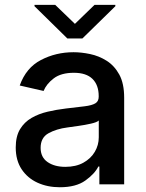

<svg xmlns="http://www.w3.org/2000/svg" viewBox="-20 -771 609 803"><path d="M230.1 12.1Q178.3 12.1 136.5 -7.1Q94.8 -26.3 70.3 -63.4Q45.8 -100.5 45.8 -154.1Q45.8 -200.6 63.7 -230.5Q81.7 -260.3 111.7 -277.7Q141.7 -295.1 179 -303.8Q216.3 -312.5 255 -317.1Q304 -322.8 334.3 -326.5Q364.7 -330.3 378.7 -338.8Q392.8 -347.3 392.8 -366.5V-369Q392.8 -415.5 366.7 -441.1Q340.6 -466.6 289.1 -466.6Q235.4 -466.6 204.7 -443.2Q174 -419.7 162.3 -390.6L62.5 -413.4Q89.1 -487.9 151.5 -520.2Q213.8 -552.6 287.6 -552.6Q320.3 -552.6 356.9 -544.9Q393.5 -537.3 426 -516.9Q458.5 -496.4 478.9 -459.2Q499.3 -421.9 499.3 -362.2V0H395.6V-74.6H391.3Q376.1 -44 337 -16Q297.9 12.1 230.1 12.1ZM253.2 -73.2Q297.6 -73.2 328.8 -90.6Q360.1 -108 376.6 -136.2Q393.1 -164.4 393.1 -196.7V-267Q385.7 -259.6 360.4 -253.9Q335.2 -248.2 307.2 -244.3Q279.1 -240.4 261.7 -237.9Q215.6 -231.9 182.7 -213.6Q149.9 -195.3 149.9 -152.7Q149.9 -113.3 179 -93.2Q208.1 -73.2 253.2 -73.2ZM210.9 -750.7 293.3 -671.2 375.4 -750.7H462.4V-745L324.6 -610.1H261.7L124.3 -745V-750.7Z"/></svg>

Font: Inter UI Medium
Style: Regular
Weight: 500
Designer: Rasmus Andersson
Foundry: rsms
Version: 3.2;8d6f07862